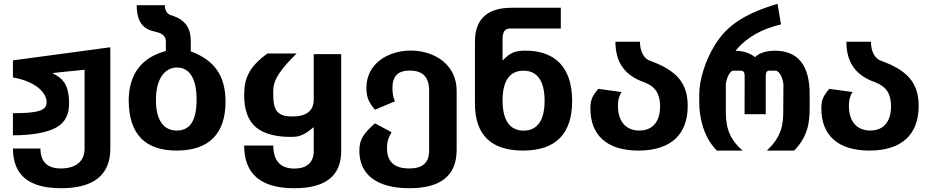

<svg xmlns="http://www.w3.org/2000/svg" viewBox="-20 -785 4856 1001"><path d="M298.8 196.3C468.8 196.3 555.2 126.5 555.2 -9.8V-538.6L47.4 -470.2V-381.3C166.5 -359.9 223.1 -301.8 223.1 -252C223.1 -210 183.6 -194.8 47.4 -194.8V-79.6C150.4 -79.6 227.5 -94.7 272.9 -120.1C324.7 -148.9 340.3 -193.4 340.3 -248.5C340.3 -274.4 336.9 -309.6 325.2 -335.9C314 -361.8 293.9 -384.3 256.3 -401.4V-404.3L268.1 -405.8C274.9 -406.7 269 -405.8 277.3 -406.7C279.8 -407.2 282.7 -407.2 286.1 -407.7C289.1 -407.7 292.5 -408.2 296.9 -408.7C329.1 -412.6 339.8 -413.1 358.9 -415C379.9 -417 400.4 -418.9 420.9 -421.4V-10.7C420.9 24.4 408.7 50.3 387.2 67.4C365.2 85 332.5 93.3 297.9 93.3C224.6 93.3 190.9 56.2 190.9 -10.7H47.4C47.9 128.4 130.9 196.3 298.8 196.3Z M901.4 0C1070.8 0 1155.8 -89.8 1155.8 -254.4C1155.8 -390.6 1097.7 -471.7 974.6 -517.1V-573.2C974.6 -637.2 946.8 -680.2 880.4 -703.1C853 -708.5 839.4 -727.1 839.4 -757.8H692.9C692.9 -668.5 727.1 -633.8 785.2 -620.6C807.6 -615.7 844.7 -606.9 844.7 -570.3V-519C719.2 -485.8 652.3 -400.4 650.9 -261.2C651.9 -86.9 735.4 0 901.4 0ZM901.9 -104.5C867.2 -104.5 840.8 -117.7 822.3 -143.6C803.7 -169.4 793 -208 793 -263.2C793 -317.9 803.7 -358.9 822.3 -387.2C841.8 -417 869.6 -433.1 903.3 -433.1C936.5 -433.1 962.9 -417 980 -387.7C997.1 -358.4 1004.9 -316.9 1004.9 -265.1C1004.9 -156.2 970.7 -104.5 901.9 -104.5Z M1514.2 196.3C1677.2 196.3 1758.8 131.8 1758.8 3.4V-502.9H1615.7V-267.1C1615.7 -206.5 1577.1 -177.7 1503.4 -177.7C1470.2 -177.7 1445.3 -183.6 1428.7 -199.7C1411.1 -217.3 1404.3 -244.6 1404.3 -299.8C1404.3 -314.5 1404.8 -329.6 1409.7 -348.1C1415 -368.2 1425.3 -387.7 1442.4 -411.6C1459 -435.1 1483.4 -463.4 1526.4 -506.3H1374.5C1326.2 -471.2 1295.9 -439 1277.3 -403.8C1259.3 -369.1 1252.9 -333.5 1252.9 -290C1252.9 -213.4 1272.5 -156.2 1315.4 -120.6C1358.4 -85 1423.8 -71.3 1495.1 -71.3C1525.4 -71.3 1538.6 -73.7 1559.1 -83.5C1576.7 -91.8 1591.3 -102.1 1615.7 -122.1V1.5C1615.7 63.5 1578.1 93.8 1515.1 93.8C1441.9 93.8 1404.8 53.2 1404.8 -26.4H1252.9C1252.9 122.1 1339.8 196.3 1514.2 196.3Z M2114.3 196.3C2279.3 196.3 2360.8 129.4 2360.8 -3.9V-311C2360.8 -590.3 1890.1 -587.4 1890.1 -326.2C1890.1 -307.6 1892.6 -287.1 1898.9 -269.5C1905.3 -252 1916.5 -234.9 1934.6 -212.9L2039.1 -256.8C2030.8 -273.4 2025.9 -298.3 2025.9 -324.7C2025.9 -391.6 2057.1 -417 2116.2 -417C2183.6 -417 2217.3 -384.3 2217.3 -312V0C2217.3 64 2183.1 93.3 2113.3 93.3C2041.5 93.3 1997.6 62.5 1997.6 -12.2C1997.6 -23.4 1998.5 -38.1 2002 -51.8C2005.4 -64.9 2011.7 -77.6 2021.5 -95.7L1934.6 -142.1C1875 -88.4 1853.5 -58.1 1853.5 1.5C1853.5 122.6 1941.4 196.3 2114.3 196.3Z M2706.5 0C2878.4 0 2962.9 -87.9 2962.9 -258.8C2962.9 -434.1 2873.5 -521 2719.2 -521C2663.6 -521 2639.6 -509.8 2600.1 -469.2V-579.1C2600.1 -621.6 2613.3 -636.2 2639.2 -636.2H2903.8V-744.6H2648.4C2519.5 -744.6 2455.6 -685.1 2456.1 -565.4V-244.6C2456.1 -81.1 2541.5 0 2706.5 0ZM2710 -104C2638.2 -104 2600.1 -157.7 2600.1 -261.2C2600.1 -368.2 2641.1 -416.5 2709 -416.5C2780.3 -416.5 2819.3 -363.8 2819.3 -259.8C2819.3 -153.8 2778.8 -104 2710 -104Z M3308.6 0C3481 0 3565.4 -87.4 3565.4 -232.4C3565.4 -353 3507.3 -418 3369.1 -468.3L3369.6 -467.8C3340.8 -478 3316.9 -510.7 3316.4 -567.4H3188.5C3189 -462.4 3233.9 -391.6 3341.8 -355H3341.3C3395 -334 3421.4 -297.4 3421.4 -231C3421.4 -149.4 3381.3 -104.5 3313 -104.5C3243.2 -104.5 3201.7 -151.4 3201.7 -233.9C3201.7 -264.6 3207.5 -284.7 3220.2 -305.2L3099.6 -321.8C3066.4 -283.7 3058.1 -262.2 3058.1 -219.2C3058.1 -81.1 3143.1 0 3308.6 0Z M3717.3 0H3851.6C3808.6 -37.1 3787.1 -73.7 3775.9 -109.9C3764.6 -146 3764.2 -181.2 3764.2 -217.8V-341.8C3764.2 -354 3768.6 -373 3775.9 -388.7C3783.2 -404.3 3792.5 -416.5 3803.7 -416.5H3837.4C3845.2 -416.5 3851.6 -415.5 3856 -411.6C3859.9 -407.7 3862.3 -400.4 3862.3 -387.2L3861.8 -189.5H3972.2V-384.8C3972.2 -411.6 3979 -416.5 3992.2 -416.5H4023.4C4034.2 -416.5 4044.9 -404.8 4052.7 -388.7C4059.6 -374 4064.5 -354.5 4064.5 -341.8L4063.5 -205.6C4063.5 -173.8 4062 -140.6 4050.8 -106.9C4039.1 -71.8 4017.6 -37.1 3978 0H4120.1C4156.7 -36.6 4177.2 -74.7 4188.5 -113.3C4199.7 -151.4 4201.2 -189.5 4201.2 -228.5V-293.9C4201.2 -442.9 4141.6 -520.5 4020.5 -520.5C3977.5 -520.5 3941.9 -510.7 3916 -487.3C3892.6 -506.3 3855.5 -520.5 3814.5 -520.5C3875.5 -593.3 3955.6 -635.7 4051.8 -657.7L4033.7 -765.1C3854.5 -711.4 3769.5 -648.9 3709.5 -554.2C3658.2 -473.6 3625.5 -369.6 3625.5 -292.5V-250C3625.5 -216.8 3629.9 -172.9 3643.6 -127.9C3657.2 -83 3680.2 -37.1 3717.3 0Z M4512.7 0C4685.1 0 4769.5 -87.4 4769.5 -232.4C4769.5 -353 4711.4 -418 4573.2 -468.3L4573.7 -467.8C4544.9 -478 4521 -510.7 4520.5 -567.4H4392.6C4393.1 -462.4 4438 -391.6 4545.9 -355H4545.4C4599.1 -334 4625.5 -297.4 4625.5 -231C4625.5 -149.4 4585.4 -104.5 4517.1 -104.5C4447.3 -104.5 4405.8 -151.4 4405.8 -233.9C4405.8 -264.6 4411.6 -284.7 4424.3 -305.2L4303.7 -321.8C4270.5 -283.7 4262.2 -262.2 4262.2 -219.2C4262.2 -81.1 4347.2 0 4512.7 0Z"/></svg>

Font: Hack
Style: Bold
Weight: 700
Monospace: yes
Designer: Christopher Simpkins
Foundry: Christopher Simpkins
Version: Version 2.010